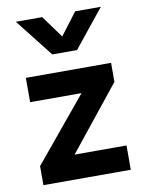

<svg xmlns="http://www.w3.org/2000/svg" viewBox="-86 -822 667 883"><g transform="rotate(-10 248.0 -381.0)"><path d="M44.5 0V-89L290.5 -386.5H50.5V-500H448.5V-411L210 -113.5H452.5V0ZM189 -585 50 -762H173L248.5 -658.5L327 -762H447L304.5 -585Z"/></g></svg>

Font: Geologica Cursive Medium
Style: Regular
Weight: 500
Designer: Sindre Bremnes, Frode Helland
Foundry: Monokrom Skriftforlag AS
Version: Version 1.010;gftools[0.9.28]